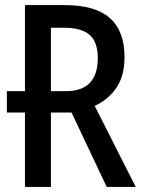

<svg xmlns="http://www.w3.org/2000/svg" viewBox="-20 -734 563 754"><path d="M234 -714Q354 -714 411.5 -663Q469 -612 469 -510Q469 -437 438 -390.5Q407 -344 352 -318L513 0H399L261 -292H180V0H78V-292H7V-376H78V-714ZM233 -625H180V-376H239Q364 -376 364 -506Q364 -569 332 -597Q300 -625 233 -625Z"/></svg>

Font: Noto Sans Condensed Medium
Style: Regular
Weight: 500
Width: 3
Designer: Monotype Design Team
Foundry: Monotype Imaging Inc.
Version: Version 2.013; ttfautohint (v1.8.4.7-5d5b)